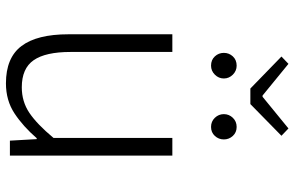

<svg xmlns="http://www.w3.org/2000/svg" viewBox="-188 -766 967 630"><g transform="rotate(90 295.0 -450.5)"><path d="M150 -533V-199Q150 -117 177 -78Q204 -39 266 -39Q313 -39 350 -64Q387 -89 432 -143V-533H490V0H441L436 -88H433Q394 -43 351.5 -15Q309 13 253 13Q169 13 130.5 -38Q92 -89 92 -192V-533ZM189 -914 293 -829H297L401 -914L425 -891L321 -789H270L165 -891ZM195 -660Q176 -660 164.5 -672.5Q153 -685 153 -702Q153 -719 164.5 -731.5Q176 -744 195 -744Q212 -744 224.5 -731.5Q237 -719 237 -702Q237 -685 224.5 -672.5Q212 -660 195 -660ZM396 -660Q378 -660 366 -672.5Q354 -685 354 -702Q354 -719 366 -731.5Q378 -744 396 -744Q414 -744 425.5 -731.5Q437 -719 437 -702Q437 -685 425.5 -672.5Q414 -660 396 -660Z"/></g></svg>

Font: Kinto Sans Light
Style: Regular
Weight: 300
Designer: Authors: Ryoko NISHIZUKA  (kana & ideographs); Paul D. Hunt (Latin, Greek & Cyrillic); Wenlong ZHANG  (bopomofo); Sandol
Foundry: Adobe Systems Incorporated, ookami Inc.
Version: Version 0.001